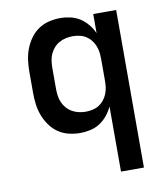

<svg xmlns="http://www.w3.org/2000/svg" viewBox="-83 -598 766 882"><g transform="rotate(-10 300.0 -156.5)"><path d="M410 215V-89Q400 -67 384.5 -48Q369 -29 349 -16Q329 -3 305 2.5Q281 8 257 8Q230 8 203.5 1.5Q177 -5 155 -20Q133 -35 117 -57.5Q101 -80 91.5 -105Q82 -130 78.5 -156.5Q75 -183 75 -210V-310Q75 -337 78.5 -363.5Q82 -390 91.5 -415Q101 -440 117 -462.5Q133 -485 155 -500Q177 -515 203.5 -521.5Q230 -528 257 -528Q281 -528 305 -522.5Q329 -517 349 -504Q369 -491 384.5 -472Q400 -453 410 -431V-520H517V215ZM299 -84Q315 -84 331 -87.5Q347 -91 360.5 -99.5Q374 -108 384 -120.5Q394 -133 400 -148Q406 -163 408 -178.5Q410 -194 410 -210V-310Q410 -326 408 -341.5Q406 -357 400 -372Q394 -387 384 -399.5Q374 -412 360.5 -420.5Q347 -429 331 -432.5Q315 -436 299 -436Q283 -436 267 -432.5Q251 -429 236.5 -421Q222 -413 211 -400.5Q200 -388 193.5 -373.5Q187 -359 184.5 -342.5Q182 -326 182 -310V-210Q182 -194 184.5 -177.5Q187 -161 193.5 -146.5Q200 -132 211 -119.5Q222 -107 236.5 -99Q251 -91 267 -87.5Q283 -84 299 -84Z"/></g></svg>

Font: Iosevka Custom SmBdEx
Style: Regular
Weight: 600
Width: 7
Monospace: yes
Designer: Belleve Invis
Foundry: Belleve Invis
Version: Version 11.2.4; ttfautohint (v1.8.4)